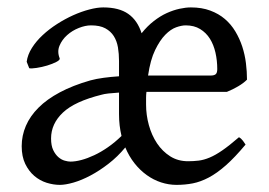

<svg xmlns="http://www.w3.org/2000/svg" viewBox="-20 -489 732 523"><path d="M652.8 -272Q643.1 -262.2 628.4 -253.7Q613.8 -245.1 598.1 -238.8H378.9Q377.9 -230.5 377.9 -221.7V-204.1Q377.9 -175.8 385.5 -148.2Q393.1 -120.6 407.7 -98.6Q422.4 -76.7 443.6 -63.2Q464.8 -49.8 492.2 -49.8Q507.3 -49.8 521.2 -51.5Q535.2 -53.2 551 -59.8Q566.9 -66.4 585.9 -79.6Q605 -92.8 630.9 -115.2Q637.2 -111.8 641.8 -105.5Q646.5 -99.1 648.9 -95.2Q619.6 -60.1 595.2 -38.6Q570.8 -17.1 548.6 -5.4Q526.4 6.3 505.1 10.5Q483.9 14.6 460.9 14.6Q439.5 14.6 418.7 7.8Q397.9 1 379.6 -12.2Q361.3 -25.4 346.4 -44.2Q331.5 -63 321.3 -87.4Q300.3 -62 275.6 -43Q251 -23.9 226.6 -11Q202.1 2 180.2 8.3Q158.2 14.6 143.1 14.6Q125.5 14.6 106.9 8.8Q88.4 2.9 73.5 -9.8Q58.6 -22.5 48.8 -42.5Q39.1 -62.5 39.1 -90.8Q39.1 -119.6 50.5 -146.2Q62 -172.9 85 -195.8Q107.9 -218.8 143.1 -237.5Q178.2 -256.3 226.1 -270Q242.2 -274.4 262.5 -277.1Q282.7 -279.8 304.2 -281.2V-323.2Q304.2 -342.3 301.3 -359.9Q298.3 -377.4 290 -390.6Q281.7 -403.8 266.8 -411.9Q252 -419.9 228 -419.9Q212.4 -419.9 194.6 -412.8Q176.8 -405.8 162.8 -393.3Q148.9 -380.9 142.1 -364.5Q135.3 -348.1 142.6 -330.1Q144 -325.7 133.5 -320.3Q123 -314.9 108.6 -310.5Q94.2 -306.2 79.8 -304Q65.4 -301.8 59.6 -303.2L52.7 -320.8Q55.2 -339.8 66.9 -358.4Q78.6 -377 96.2 -393.3Q113.8 -409.7 135.5 -423.6Q157.2 -437.5 179.4 -447.5Q201.7 -457.5 223.1 -463.1Q244.6 -468.8 261.2 -468.8Q304.2 -468.8 329.3 -451.2Q354.5 -433.6 365.7 -398.4Q381.3 -418 398.9 -431.6Q416.5 -445.3 434.3 -453.4Q452.1 -461.4 469 -465.1Q485.8 -468.8 500 -468.8Q529.8 -468.8 552.7 -460.2Q575.7 -451.7 592.5 -437.3Q609.4 -422.9 621.1 -403.3Q632.8 -383.8 639.9 -362.1Q647 -340.3 649.9 -317.1Q652.8 -293.9 652.8 -272ZM311 -118.7Q307.6 -132.8 305.9 -147.5Q304.2 -162.1 304.2 -178.2V-236.8Q288.1 -235.8 275.4 -234.4Q262.7 -232.9 256.8 -231Q183.6 -212.9 151.4 -182.4Q119.1 -151.9 119.1 -111.8Q119.1 -92.3 125 -80.1Q130.9 -67.9 139.2 -60.8Q147.5 -53.7 156.5 -51.3Q165.5 -48.8 171.9 -48.8Q185.1 -48.8 201.7 -53.2Q218.3 -57.6 236.6 -66.2Q254.9 -74.7 273.9 -87.9Q293 -101.1 311 -118.7ZM485.8 -419.9Q474.6 -419.9 459.7 -414.6Q444.8 -409.2 430.2 -394.3Q415.5 -379.4 402.6 -352.8Q389.6 -326.2 383.3 -283.2H553.2Q563.5 -283.2 567.6 -286.9Q571.8 -290.5 571.8 -300.8Q571.8 -324.2 566.9 -345.7Q562 -367.2 551.8 -383.5Q541.5 -399.9 525.1 -409.9Q508.8 -419.9 485.8 -419.9Z"/></svg>

Font: Gentium Plus APac
Style: Regular
Weight: 400
Designer: J. Victor Gaultney, Annie Olsen, Iska Routamaa, Becca Hirsbrunner
Foundry: SIL International
Version: Version 5.000